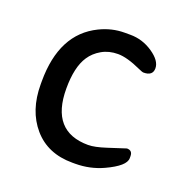

<svg xmlns="http://www.w3.org/2000/svg" viewBox="-95 -574 650 664"><g transform="rotate(20 230.5 -242.0)"><path d="M249 0.5H238.3Q147.5 0.5 95.2 -60.1Q43 -120.6 43 -216.8V-228Q43 -403.3 164.1 -462.4Q208 -483.9 254.9 -483.9H275.9Q320.8 -483.9 358.9 -458Q397 -432.1 397 -404.3Q397 -376.5 363.3 -376.5Q358.4 -376.5 344.7 -382.8Q292.5 -406.7 259 -406.7Q225.6 -406.7 199.7 -391.8Q173.8 -377 158.7 -354Q131.3 -313 131.3 -233.4Q131.3 -75.7 269 -75.7Q292.5 -75.7 334.5 -89.4L399.4 -110.4Q419.9 -110.4 419.9 -89.4V-82Q419.9 -53.2 351.1 -21.5Q303.2 0.5 249 0.5Z"/></g></svg>

Font: Averia Sans Libre Light
Style: Regular
Weight: 300
Version: Version 1.002